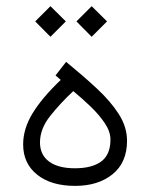

<svg xmlns="http://www.w3.org/2000/svg" viewBox="-20 -610 491 628"><path d="M178.7 -348.6 161.6 -363.3 196.3 -407.7Q250.5 -363.3 295.9 -321.3Q341.3 -279.3 368.4 -237.1Q395.5 -194.8 395.5 -149.4Q395.5 -78.6 348.4 -40.3Q301.3 -2 225.6 -2Q147.5 -2 101.6 -38.6Q55.7 -75.2 55.7 -137.7Q55.7 -189 86.9 -240Q118.2 -291 178.7 -348.6ZM341.3 -153.3Q341.3 -179.7 322.5 -207.5Q303.7 -235.4 275.9 -262Q248 -288.6 219.7 -312Q176.8 -272 143.8 -230.2Q110.8 -188.5 110.8 -144Q110.8 -103.5 140.6 -81.5Q170.4 -59.6 225.1 -59.6Q281.2 -59.6 311.3 -82Q341.3 -104.5 341.3 -153.3ZM279.8 -589.8 330.1 -540 279.8 -489.7 230 -540ZM145 -589.8 195.3 -540 145 -489.7 95.2 -540Z"/></svg>

Font: Vazirmatn UI FD ExtraLight
Style: Regular
Weight: 200
Designer: Saber Rastikerdar
Foundry: Saber Rastikerdar
Version: Version 33.003